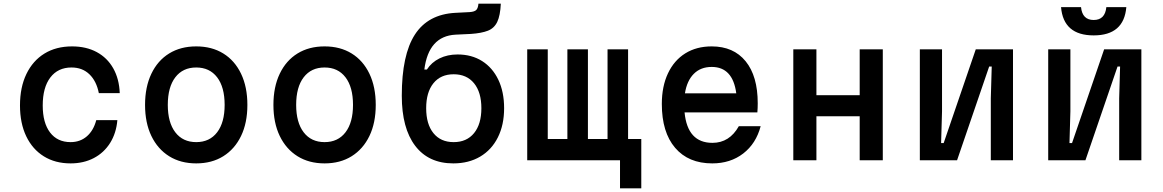

<svg xmlns="http://www.w3.org/2000/svg" viewBox="-20 -874 6340 1047"><path d="M365 17Q281 17 219 -21.5Q157 -60 123 -131Q89 -202 89 -299Q89 -398 124 -470.5Q159 -543 222.5 -582Q286 -621 373 -621Q450 -621 507.5 -590Q565 -559 597.5 -501.5Q630 -444 633 -366H519Q506 -432 467.5 -469Q429 -506 370 -506Q296 -506 254.5 -451.5Q213 -397 213 -299Q213 -204 253 -151.5Q293 -99 365 -99Q417 -99 453.5 -130.5Q490 -162 505 -219H620Q614 -148 580.5 -94.5Q547 -41 491.5 -12Q436 17 365 17Z M1050 17Q965 17 902.5 -22Q840 -61 805.5 -132.5Q771 -204 771 -302Q771 -400 805.5 -472Q840 -544 902.5 -582.5Q965 -621 1050 -621Q1135 -621 1197.5 -582.5Q1260 -544 1294.5 -472Q1329 -400 1329 -302Q1329 -204 1294.5 -132.5Q1260 -61 1197.5 -22Q1135 17 1050 17ZM1050 -99Q1123 -99 1164 -152.5Q1205 -206 1205 -302Q1205 -399 1164 -452.5Q1123 -506 1050 -506Q977 -506 936 -452.5Q895 -399 895 -302Q895 -206 936 -152.5Q977 -99 1050 -99Z M1750 17Q1665 17 1602.5 -22Q1540 -61 1505.5 -132.5Q1471 -204 1471 -302Q1471 -400 1505.5 -472Q1540 -544 1602.5 -582.5Q1665 -621 1750 -621Q1835 -621 1897.5 -582.5Q1960 -544 1994.5 -472Q2029 -400 2029 -302Q2029 -204 1994.5 -132.5Q1960 -61 1897.5 -22Q1835 17 1750 17ZM1750 -99Q1823 -99 1864 -152.5Q1905 -206 1905 -302Q1905 -399 1864 -452.5Q1823 -506 1750 -506Q1677 -506 1636 -452.5Q1595 -399 1595 -302Q1595 -206 1636 -152.5Q1677 -99 1750 -99Z M2452 17Q2317 17 2244 -79Q2171 -175 2171 -352Q2171 -575 2242.5 -685.5Q2314 -796 2463 -804L2541 -808Q2568 -810 2577.5 -820Q2587 -830 2589 -854H2711Q2708 -789 2691.5 -754.5Q2675 -720 2640.5 -706.5Q2606 -693 2548 -689L2464 -685Q2317 -677 2294 -495H2308Q2333 -534 2376.5 -555.5Q2420 -577 2475 -577Q2552 -577 2609 -541Q2666 -505 2697.5 -439Q2729 -373 2729 -284Q2729 -193 2695 -125Q2661 -57 2598.5 -20Q2536 17 2452 17ZM2454 -99Q2525 -99 2565 -148Q2605 -197 2605 -284Q2605 -371 2565 -420Q2525 -469 2454 -469Q2383 -469 2343.5 -420Q2304 -371 2304 -284Q2304 -197 2343.5 -148Q2383 -99 2454 -99Z M3361 153V0H2855V-605H2967V-116H3074V-605H3186V-116H3293V-605H3405V-116H3477V153Z M4128 -186Q4103 -91 4033 -37Q3963 17 3864 17Q3734 17 3661.5 -68Q3589 -153 3589 -307Q3589 -403 3622.5 -474Q3656 -545 3717 -583Q3778 -621 3861 -621Q3980 -621 4046 -540Q4112 -459 4112 -311Q4112 -298 4111.5 -285.5Q4111 -273 4110 -261H3713Q3729 -95 3865 -95Q3958 -95 4009 -186ZM3861 -509Q3801 -509 3763.5 -471.5Q3726 -434 3715 -365H3995Q3976 -509 3861 -509Z M4306 0V-605H4432V-355H4668V-605H4794V0H4668V-240H4432V0Z M4996 0V-605H5117V-267L5112 -94H5126L5301 -605H5504V0H5383V-338L5388 -511H5374L5199 0Z M5696 0V-605H5817V-267L5812 -94H5826L6001 -605H6204V0H6083V-338L6088 -511H6074L5899 0ZM5875 -835Q5882 -765 5944 -765Q6006 -765 6013 -835H6122Q6109 -681 5944 -681Q5779 -681 5766 -835Z"/></svg>

Font: Martian Mono Medium
Style: Regular
Weight: 500
Monospace: yes
Designer: Roman Shamin
Foundry: Evil Martians
Version: Version 1.000; ttfautohint (v1.8.4.7-5d5b)